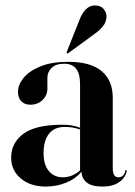

<svg xmlns="http://www.w3.org/2000/svg" viewBox="-20 -676 495 705"><path d="M21 -97Q21 -151.5 66 -184.8Q111 -218 209 -218Q230 -218 245.5 -215Q261 -212 274 -207V-368Q274 -442 216 -442Q184.5 -442 169.2 -426.5Q154 -411 154 -391V-350.5Q154 -326 136.2 -308.8Q118.5 -291.5 91 -291.5Q71.5 -291.5 58.8 -303.5Q46 -315.5 46 -339Q46 -365 67 -390.5Q88 -416 129 -432.5Q170 -449 230.5 -449Q312.5 -449 353.2 -414.8Q394 -380.5 394 -317.5V-58Q394 -25 415 -25Q424 -25 431 -30.5Q438 -36 440 -49Q440 -52 442.5 -52Q445 -52 445 -49Q445 -39.5 436.2 -25.8Q427.5 -12 408 -1.5Q388.5 9 356 9Q316 9 297.8 -6.5Q279.5 -22 279.5 -45.5Q256.5 -18.5 221.8 -4.8Q187 9 148 9Q91.5 9 56.2 -20.8Q21 -50.5 21 -97ZM140 -114.5Q140 -70.5 159.5 -47.8Q179 -25 210 -25Q246 -25 274 -50.5V-200.5Q247.5 -210 218 -210Q180 -210 160 -185Q140 -160 140 -114.5ZM270.5 -599.5Q291.5 -656 328 -656Q350 -656 360.5 -643Q371 -630 371 -616.5Q371 -595.5 358.2 -580Q345.5 -564.5 328 -552L231 -481Q227.5 -478.5 225.5 -480.5Q224 -482 225.5 -486.5Z"/></svg>

Font: Fraunces 144pt SemiBold
Style: Regular
Weight: 600
Version: Version 1.000;[0bf87f6ff]